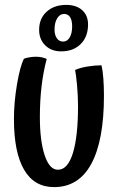

<svg xmlns="http://www.w3.org/2000/svg" viewBox="-20 -755 483 785"><path d="M201 10Q120 10 78.5 -61Q37 -132 37 -268Q37 -337 49.5 -410.5Q62 -484 78 -515Q89 -519 102 -521Q115 -523 127 -523Q140 -523 151.5 -520.5Q163 -518 171 -514Q157 -462 150 -402.5Q143 -343 143 -276Q143 -180 162.5 -120.5Q182 -61 217 -61Q257 -61 278 -129Q299 -197 299 -321Q299 -362 295 -406.5Q291 -451 287 -469Q307 -478 337.5 -483Q368 -488 395 -488Q400 -467 402.5 -434.5Q405 -402 405 -364Q405 -181 353.5 -85.5Q302 10 201 10ZM140 -633Q140 -679 170.5 -707Q201 -735 251 -735Q292 -735 316 -713.5Q340 -692 340 -655Q340 -605 310 -575Q280 -545 230 -545Q190 -545 165 -569.5Q140 -594 140 -633ZM275 -647Q275 -672 266.5 -685Q258 -698 242 -698Q225 -698 214 -680.5Q203 -663 203 -634Q203 -612 212.5 -598.5Q222 -585 238 -585Q255 -585 265 -602Q275 -619 275 -647Z"/></svg>

Font: Atma Medium
Style: Regular
Weight: 500
Designer: Gregori Vincens, Jeremie Hornus, Riccardo Olocco, Yoann Minet.
Foundry: black foundry
Version: Version 1.101;PS 1.100;hotconv 1.0.86;makeotf.lib2.5.63406